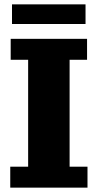

<svg xmlns="http://www.w3.org/2000/svg" viewBox="-20 -860 447 880"><path d="M35 -750V-840H372V-750ZM27 0V-96H109V-586H29V-682H379V-586H299V-96H381V0Z"/></svg>

Font: Montagu Slab 16pt
Style: Bold
Weight: 700
Designer: Florian Karsten
Foundry: Florian Karsten
Version: Version 1.000; ttfautohint (v1.8.3)